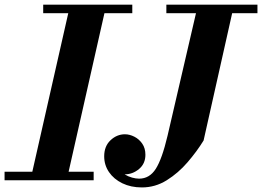

<svg xmlns="http://www.w3.org/2000/svg" viewBox="-62 -770 1120 820"><path d="M-42.5 -36.5H76L229.5 -713.5H122.5V-750H503V-713.5H384L231 -36.5H338V0H-42.5ZM648.5 -750H1037.5V-713.5H929.5L807.5 -170Q779 -123.5 739.2 -77.2Q699.5 -31 650.2 -0.2Q601 30.5 544 30.5Q497 30.5 460.5 12.8Q424 -5 403.5 -35Q383 -65 383 -102.5Q383 -145.5 410 -171Q437 -196.5 471.5 -196.5Q491.5 -196.5 511.8 -186.2Q532 -176 545.5 -156.5Q559 -137 559 -109Q559 -71 531.8 -48.2Q504.5 -25.5 471.5 -25.5H470Q485.5 -16 502 -11.5Q518.5 -7 532 -7Q576.5 -7 603.2 -48.8Q630 -90.5 653.5 -190L775 -713.5H648.5Z"/></svg>

Font: Bodoni* 06pt
Style: Bold Italic
Weight: 700
Italic angle: -13°
Version: Version 2.3